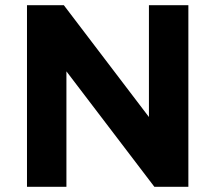

<svg xmlns="http://www.w3.org/2000/svg" viewBox="-20 -720 830 740"><path d="M84 -700V0H236V-445L575 0H706V-700H554V-269L226 -700Z"/></svg>

Font: Mission
Style: Bold
Weight: 700
Version: Version 1.000;FEAKit 1.0